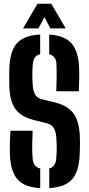

<svg xmlns="http://www.w3.org/2000/svg" viewBox="-20 -992 474 1021"><path d="M193.9 8.5Q109.2 3.6 72.7 -38.6Q36.2 -80.7 32.7 -171.1Q32.2 -191.6 32.2 -212.7Q32.1 -233.9 33 -255.1Q33.8 -276.2 36 -296.8H153.6Q151.6 -257.9 151.2 -219.9Q150.8 -181.8 153.6 -148.5Q155.3 -127.1 165 -113.8Q174.7 -100.6 193.9 -95.9ZM242 8.3V-96Q259.5 -101.2 268.3 -114.3Q277.2 -127.3 279 -148.5Q280.9 -168.9 281.5 -187.3Q282.1 -205.6 281.5 -224.4Q280.8 -243.1 279 -264.4Q277.3 -290.3 266.8 -309.8Q256.3 -329.2 230.9 -335.7L157.8 -354.4Q109.9 -366.7 82.5 -390.2Q55 -413.6 43 -449.3Q31 -485 29.5 -533.8Q29 -558.9 29.1 -582.6Q29.3 -606.2 29.8 -630Q33 -720.3 69.9 -761.9Q106.8 -803.6 193.6 -808.5V-704.1Q175.1 -699.4 165.9 -686.5Q156.8 -673.7 154.6 -652.3Q151.8 -623 151.9 -593.2Q152 -563.3 154.6 -533.8Q156.7 -506.5 167.5 -488.2Q178.4 -469.9 205.3 -463.5L269.7 -448Q320.7 -435.8 349.4 -411.4Q378.2 -387.1 390.6 -350.4Q403 -313.8 404.7 -264.4Q405.3 -247.1 405.3 -231.9Q405.3 -216.8 404.9 -202Q404.5 -187.3 403.8 -171.1Q400.3 -80.8 363.5 -38.7Q326.6 3.5 242 8.3ZM279.2 -506.8Q280.7 -543.2 281.2 -579.6Q281.6 -616 280.1 -652.3Q279.5 -673.2 269.7 -686Q259.9 -698.8 241.7 -703.6V-808.3Q322.9 -803.5 360.1 -761.6Q397.3 -719.7 400.8 -629.8Q401.8 -606.5 401.2 -572.6Q400.6 -538.8 399.2 -506.8ZM102.5 -840.9 179.3 -972.1H252.7L329.5 -840.9H247.6L216.1 -901.1L184.4 -840.9Z"/></svg>

Font: Big Shoulders Stencil Thin
Style: Regular
Weight: 100
Designer: Patric King
Foundry: XO Type Co
Version: Version 2.001